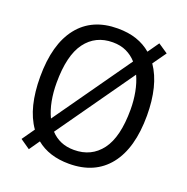

<svg xmlns="http://www.w3.org/2000/svg" viewBox="-129 -834 942 966"><g transform="rotate(20 342.0 -350.5)"><path d="M122 -91Q88 -139 72 -204Q56 -269 56 -350Q56 -525 130 -618.5Q204 -712 341 -712Q398 -712 442 -697Q486 -682 520 -653L562 -713L614 -678L563 -606Q596 -558 612 -493.5Q628 -429 628 -350Q628 -175 553.5 -81.5Q479 12 341 12Q234 12 166 -44L127 12L75 -24ZM144 -350Q144 -299 152.5 -254Q161 -209 179 -171L469 -582Q446 -608 414.5 -623Q383 -638 341 -638Q249 -638 196.5 -567.5Q144 -497 144 -350ZM540 -350Q540 -398 531.5 -443Q523 -488 506 -525L216 -114Q239 -89 270 -75.5Q301 -62 341 -62Q434 -62 487 -132.5Q540 -203 540 -350Z"/></g></svg>

Font: PT Sans
Style: Regular
Weight: 400
Designer: A.Korolkova, O.Umpeleva, V.Yefimov
Foundry: ParaType Ltd
Version: Version 2.003